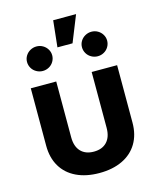

<svg xmlns="http://www.w3.org/2000/svg" viewBox="-129 -969 880 1068"><g transform="rotate(-15 311.0 -435.0)"><path d="M62.5 -215.3V-545.9H209V-224.6Q209 -171.9 235.8 -143.3Q262.7 -114.7 311 -114.7Q359.4 -114.7 386.2 -143.3Q413.1 -171.9 413.1 -224.6V-545.9H559.6V-215.3Q559.6 -146 529.5 -95.7Q499.5 -45.4 443.4 -18.6Q387.2 8.3 310.5 8.3Q233.9 8.3 178 -18.6Q122.1 -45.4 92.3 -95.7Q62.5 -146 62.5 -215.3ZM396.5 -692.5Q396.5 -711.4 406.2 -727.5Q416 -743.7 432.9 -753.2Q449.9 -762.7 469.3 -762.7Q488.8 -762.7 505.4 -753.2Q522 -743.7 531.7 -727.5Q541.5 -711.4 541.5 -692.5Q541.5 -673.5 531.8 -657Q522.2 -640.5 505.4 -631.1Q488.6 -621.6 469.2 -621.6Q449.8 -621.6 432.9 -631.1Q415.9 -640.5 406.2 -657Q396.5 -673.5 396.5 -692.5ZM80.1 -692.5Q80.1 -711.4 89.8 -727.5Q99.6 -743.7 116.5 -753.2Q133.5 -762.7 152.9 -762.7Q172.4 -762.7 189 -753.2Q205.6 -743.7 215.3 -727.5Q225.1 -711.4 225.1 -692.5Q225.1 -673.5 215.4 -657Q205.8 -640.5 189 -631.1Q172.1 -621.6 152.8 -621.6Q133.4 -621.6 116.5 -631.1Q99.5 -640.5 89.8 -657Q80.1 -673.5 80.1 -692.5ZM280.8 -879.4H412.6L351.6 -727.5H264.6Z"/></g></svg>

Font: Inter RS Variable
Style: Regular
Weight: 400
Designer: Rasmus Andersson (customised by Maria Ramos and Noel Pretorius)
Foundry: rsms
Version: Version 3.001;Glyphs 3.2.3 (3260)